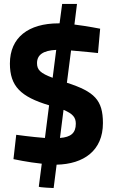

<svg xmlns="http://www.w3.org/2000/svg" viewBox="-20 -820 570 970"><path d="M486 -675C486 -675 421 -688 356 -696L369 -800H294L281 -702H276C124 -702 30 -631 30 -499C30 -384 85 -331 228 -288L207 -123C140 -128 62 -139 62 -139L48 -16C48 -16 122 0 191 7L176 123C176 127 251 130 251 130L266 12C403 9 500 -59 500 -198C500 -315 457 -357 318 -402L339 -565C402 -560 475 -552 475 -552ZM167 -501C167 -543 198 -565 264 -568L246 -427C184 -450 167 -467 167 -501ZM363 -195C363 -148 338 -127 283 -123L301 -265C349 -245 363 -226 363 -195Z"/></svg>

Font: TitilliumText22L
Style: 999 wt
Weight: 900
Designer: Campivisivi
Foundry: Campivisivi
Version: 1.000